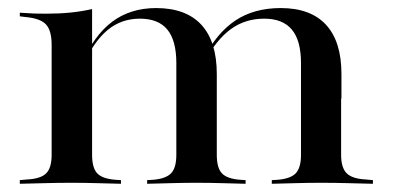

<svg xmlns="http://www.w3.org/2000/svg" viewBox="-20 -447 956 467"><path d="M154.8 -2.4Q121 -2.4 92.3 -1.6Q63.7 -0.8 28.2 0V-8.9L46 -10.5Q79 -12.1 92.3 -25.4Q105.6 -38.7 105.6 -70.2V-207.3H204V-70.2Q204 -38.7 216.5 -25.4Q229 -12.1 261.3 -9.7L274.2 -8.9V0Q240.3 -0.8 212.9 -1.6Q185.5 -2.4 154.8 -2.4ZM105.6 -207.3V-337.9Q105.6 -372.6 91.9 -387.5Q78.2 -402.4 41.9 -405.6L28.2 -407.3V-416.1Q50 -414.5 62.9 -414.1Q75.8 -413.7 91.9 -413.7Q124.2 -413.7 152 -416.5Q179.8 -419.4 204 -425V-416.1V-207.3ZM408.9 -207.3V-293.5Q408.9 -348.4 387.1 -375Q365.3 -401.6 320.2 -401.6Q275 -401.6 241.5 -373.8Q208.1 -346 180.6 -286.3L179 -292.7Q208.9 -361.3 253.2 -394.4Q297.6 -427.4 359.7 -427.4Q432.3 -427.4 469.8 -386.7Q507.3 -346 507.3 -266.9V-207.3ZM458.1 -2.4Q426.6 -2.4 399.6 -1.6Q372.6 -0.8 337.9 0V-8.9L351.6 -9.7Q383.1 -12.1 396 -25.4Q408.9 -38.7 408.9 -70.2V-207.3H507.3V-70.2Q507.3 -38.7 519.8 -25.4Q532.3 -12.1 564.5 -9.7L577.4 -8.9V0Q543.5 -0.8 516.5 -1.6Q489.5 -2.4 458.1 -2.4ZM712.1 -207.3V-293.5Q712.1 -348.4 689.9 -375Q667.7 -401.6 622.6 -401.6Q576.6 -401.6 541.5 -376.2Q506.5 -350.8 476.6 -296L475 -304Q506.5 -366.1 552 -396.8Q597.6 -427.4 662.9 -427.4Q735.5 -427.4 773 -386.7Q810.5 -346 810.5 -266.9V-207.3ZM761.3 -2.4Q729.8 -2.4 702.4 -1.6Q675 -0.8 641.1 0V-8.9L654.8 -9.7Q686.3 -12.1 699.2 -25.4Q712.1 -38.7 712.1 -70.2V-207.3H809.7V-70.2Q809.7 -38.7 823.4 -25.4Q837.1 -12.1 869.4 -10.5L887.1 -8.9V0Q851.6 -0.8 823 -1.6Q794.4 -2.4 761.3 -2.4Z"/></svg>

Font: Playfair 144pt SemiExpanded SemiBold
Style: Regular
Weight: 600
Width: 6
Designer: Claus Eggers Sørensen
Foundry: Claus Eggers Sørensen
Version: Version 2.203